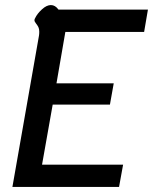

<svg xmlns="http://www.w3.org/2000/svg" viewBox="-20 -738 604 758"><path d="M134 -598Q135 -604 135 -613Q135 -624 131.5 -631Q128 -638 122 -645.5Q116 -653 116 -658Q116 -663 119 -667Q127 -684 145.5 -701Q164 -718 181 -718Q198 -718 211 -700H564L549 -612H238L203 -409H429L414 -325H188L146 -88H466L450 0H29Z"/></svg>

Font: Niramit Medium
Style: Italic
Weight: 500
Italic angle: -10°
Designer: Katatrad Aksorn Co.,Ltd.
Foundry: Cadson Demak Co.,Ltd.
Version: Version 1.000; ttfautohint (v1.6)